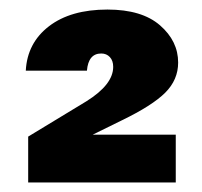

<svg xmlns="http://www.w3.org/2000/svg" viewBox="-20 -734 423 402"><path d="M174 -452H348V-352H39V-448L161 -522Q217 -557 217 -594Q217 -607 210 -614.5Q203 -622 192 -622Q165 -622 162 -586H34Q37 -644 82.5 -679Q128 -714 205 -714Q277 -714 315 -681Q353 -648 353 -603Q353 -567 326 -540Q299 -513 235 -482Z"/></svg>

Font: Poppins A&M
Style: Bold-A&M
Weight: 700
Designer: Ninad Kale (Devanagari), Jonny Pinhorn (Latin)
Foundry: Indian Type Foundry
Version: 4.004